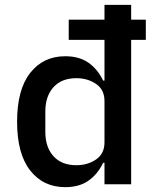

<svg xmlns="http://www.w3.org/2000/svg" viewBox="-20 -760 640 792"><path d="M411 0V-88.5H405.5Q383 -41.5 345 -14.8Q307 12 249 12Q158.5 12 104.5 -56.8Q50.5 -125.5 50.5 -258Q50.5 -390.5 104.5 -459.2Q158.5 -528 249 -528Q307 -528 345 -501.2Q383 -474.5 405.5 -427.5H411V-595.5H263.5V-679H411V-740H521V-679H581.5V-595.5H521V0ZM295 -78.5Q341.5 -78.5 376.2 -102.2Q411 -126 411 -172.5V-343.5Q411 -390 376.2 -413.8Q341.5 -437.5 295 -437.5Q234 -437.5 200.5 -400.2Q167 -363 167 -300V-216Q167 -153 200.5 -115.8Q234 -78.5 295 -78.5Z"/></svg>

Font: Lilex Medium
Style: Regular
Weight: 500
Designer: Mike Abbink, Paul van der Laan, Pieter van Rosmalen, Mikhael Khrustik
Foundry: Mikhael Khrustik
Version: Version 1.100